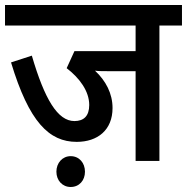

<svg xmlns="http://www.w3.org/2000/svg" viewBox="-20 -642 746 766"><path d="M616 -540H706V-622H0V-540H521V-438H277L246 -370C298 -330 336 -278 336 -223C336 -179 314 -159 277 -159C210 -159 158 -246 107 -420L24 -393C96 -155 176 -76 286 -76C369 -76 429 -123 429 -211C429 -269 402 -320 359 -360C373 -358 392 -358 415 -358H521V0H616ZM205 43C205 78 229 104 262 104C296 104 319 78 319 43C319 8 296 -19 262 -19C229 -19 205 8 205 43Z"/></svg>

Font: Noto Sans Devanagari SemiCondensed Medium
Style: Regular
Weight: 500
Width: 4
Designer: Jelle Bosma - Monotype Design Team
Foundry: Monotype Imaging Inc.
Version: Version 2.004